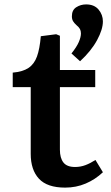

<svg xmlns="http://www.w3.org/2000/svg" viewBox="-20 -841 504 875"><path d="M277 14Q195 14 157.5 -26.5Q120 -67 120 -140V-444H38V-510Q84 -514 110 -531.5Q136 -549 148.5 -583.5Q161 -618 166 -676L236 -685L253 -678V-522H414V-444H253V-159Q253 -121 269 -100.5Q285 -80 322 -80Q347 -80 369.5 -88.5Q392 -97 415 -112L449 -56Q414 -23 370.5 -4.5Q327 14 277 14ZM344.9 -561.9 305.7 -597.3Q329.2 -626.7 339 -649.2Q348.8 -671.8 348.8 -688.5Q348.8 -700.2 344.4 -708.6Q340 -716.9 328.2 -726.7Q318.4 -735.5 313 -744.4Q307.6 -753.2 307.6 -766.9Q307.6 -795.4 327.7 -808.1Q347.8 -820.9 372.4 -820.9Q409.6 -820.9 429.3 -797.3Q448.9 -773.8 448.9 -743.4Q448.9 -707.1 422.4 -658.1Q395.9 -609 344.9 -561.9Z"/></svg>

Font: Literata 7pt SemiBold
Style: Regular
Weight: 600
Designer: Latin by Veronika Burian and Jose Scaglione. Greek by Irene Vlachou. Cyrillic by Vera Evstafieva.
Foundry: TypeTogether
Version: Version 3.002